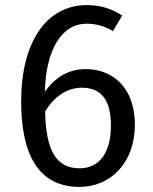

<svg xmlns="http://www.w3.org/2000/svg" viewBox="-20 -721 600 753"><path d="M292 -61C200 -61 160 -131 157 -284C191 -340 241 -377 301 -377C368 -377 415 -340 415 -229C415 -126 373 -61 292 -61ZM317 -450C254 -450 200 -423 156 -361C160 -524 220 -628 320 -628C357 -628 392 -618 423 -599L459 -660C420 -686 375 -701 321 -701C160 -701 63 -553 63 -324C63 -122 126 12 292 12C412 12 509 -81 509 -232C509 -379 420 -450 317 -450Z"/></svg>

Font: Fira Math
Style: Regular
Weight: 400
Designer: Xiangdong Zeng
Foundry: Xiangdong Zeng
Version: Version 0.3.4